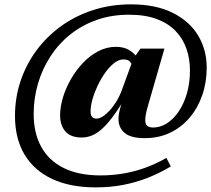

<svg xmlns="http://www.w3.org/2000/svg" viewBox="-20 -713 951 865"><path d="M670.1 -138.5Q702.3 -138.5 731.9 -157.3Q761.6 -176.1 785 -210.7Q808.4 -245.2 822.1 -292.3Q835.8 -339.4 835.8 -395.7Q835.8 -446.8 820.4 -492.2Q804.9 -537.6 772.1 -572.3Q739.4 -607 687.3 -626.8Q635.2 -646.7 561.4 -646.7Q482.4 -646.7 415.8 -623.2Q349.1 -599.7 296.5 -557.6Q243.9 -515.5 207.2 -458.9Q170.5 -402.4 151.1 -336.2Q131.7 -270.1 131.7 -199.1Q131.7 -113.8 165.6 -51.8Q199.4 10.2 266.8 43.8Q334.1 77.3 433.8 77.3Q481.5 77.3 530.3 69.6Q579.1 62 628.9 44.7Q678.7 27.4 729.5 -1.5L749.5 36.7Q701.4 65.7 648.6 86.9Q595.9 108 537 119.6Q478.1 131.2 411.2 131.2Q296.7 131.2 215.3 93.4Q134 55.5 90.7 -16.4Q47.5 -88.4 47.5 -190.7Q47.5 -272.6 72.6 -347.6Q97.6 -422.5 144.1 -485.6Q190.6 -548.7 255.5 -595.4Q320.3 -642 399.9 -667.7Q479.5 -693.4 570.2 -693.4Q681.3 -693.4 757.3 -655.6Q833.3 -617.8 872.3 -553.5Q911.2 -489.1 911.2 -408.6Q911.2 -342.1 891.3 -284.4Q871.4 -226.7 834.6 -183.2Q797.7 -139.6 746.4 -115.1Q695.1 -90.6 632.2 -90.6Q569.4 -90.6 541.6 -114.2Q513.8 -137.9 513.8 -177Q513.8 -188.4 516 -201.3Q518.2 -214.1 522.3 -228.5L538.2 -284.1H550.8Q516.9 -225.7 489 -188.3Q461.1 -151 437.4 -130.4Q413.8 -109.9 391.9 -101.7Q369.9 -93.5 348.1 -93.5Q298 -93.5 274.4 -121Q250.8 -148.6 250.8 -193.5Q250.8 -231.1 263.4 -273.2Q276 -315.4 299.2 -355.9Q322.4 -396.5 353.6 -429.4Q384.9 -462.4 422.7 -482.2Q460.5 -502 502.4 -502Q534.8 -502 558.3 -489.5Q581.9 -476.9 603.9 -448.1L579.2 -411.9Q574.2 -425.4 565.4 -435.3Q556.6 -445.3 536.2 -445.3Q515.3 -445.3 494.1 -428.8Q472.9 -412.2 453.9 -385.3Q434.8 -358.5 419.9 -327.1Q405.1 -295.7 396.5 -265.3Q388 -234.9 388 -211.5Q388 -193.5 395 -186Q402 -178.6 415.8 -178.6Q426.9 -178.6 442 -187.8Q457 -196.9 473.1 -214.1Q489.2 -231.3 504.3 -255.7Q519.4 -280.2 530.4 -311.1L580.6 -448.2L612.9 -494H720.8L647.5 -239.4Q640.8 -216.9 637.6 -200.7Q634.4 -184.5 634.4 -173Q634.4 -152.9 643.6 -145.7Q652.9 -138.5 670.1 -138.5Z"/></svg>

Font: Newsreader Text
Style: Italic
Weight: 400
Italic angle: -17°
Designer: Hugues Gentile
Foundry: Production Type
Version: Version 1.001